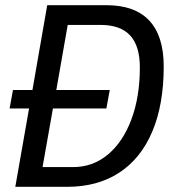

<svg xmlns="http://www.w3.org/2000/svg" viewBox="-20 -720 665 740"><path d="M611 -464Q611 -317 567 -213Q523 -109 439.5 -54.5Q356 0 239 0H39L92 -302H17L30 -373H105L162 -700H390Q500 -700 555.5 -640.5Q611 -581 611 -464ZM519 -460Q519 -543 481.5 -583.5Q444 -624 367 -624H241L197 -373H403L390 -302H184L144 -76H262Q338 -76 396 -124.5Q454 -173 486.5 -260Q519 -347 519 -460Z"/></svg>

Font: Sarabun
Style: Italic
Weight: 400
Italic angle: -10°
Designer: Suppakit Chalermlarp | Katatrad Co.,Ltd.
Foundry: Cadson Demak Co.,Ltd.
Version: Version 1.000; ttfautohint (v1.6)